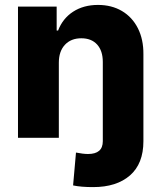

<svg xmlns="http://www.w3.org/2000/svg" viewBox="-20 -557 653 776"><path d="M308.6 -402.3Q267.1 -402.3 242.4 -376Q217.8 -349.6 217.8 -303.7V0H52.7V-530.3H209V-433.6H214.8Q233.4 -482.4 275.6 -509.8Q317.9 -537.1 376 -537.1Q431.2 -537.1 472.9 -512.5Q514.6 -487.8 537.4 -442.6Q560.1 -397.5 559.6 -337.9V13.7Q559.6 104.5 505.4 151.9Q451.2 199.2 356.4 199.2Q307.1 199.2 275.4 192.4L287.1 59.6Q316.4 65.4 335.9 65.4Q395.5 65.4 395.5 13.7V-306.6Q395.5 -351.6 372.6 -377Q349.6 -402.3 308.6 -402.3Z"/></svg>

Font: Pretendard GOV ExtraBold
Style: Regular
Weight: 800
Designer: Base glyphs from Inter by Rasmus Andersson; Hangeul glyphs from Noto Sans CJK(Source Han Sans) by Jang Soo-young and Kan
Foundry: Kil Hyung-jin
Version: Version 1.309